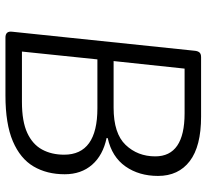

<svg xmlns="http://www.w3.org/2000/svg" viewBox="-46 -694 740 687"><g transform="rotate(90 323.5 -350.0)"><path d="M114 0Q90 0 93 -24L161 -676Q162 -688 167 -694Q172 -700 184 -700H397Q503 -700 556 -659.5Q609 -619 609 -546Q609 -478 575 -429.5Q541 -381 474 -366L473 -362Q535 -349 569 -310Q603 -271 603 -212Q603 -148 575 -100.5Q547 -53 485 -26.5Q423 0 321 0ZM198 -387H365Q457 -387 498 -430Q539 -473 539 -536Q539 -641 385 -641H225ZM164 -59H344Q414 -59 455 -78Q496 -97 514.5 -131Q533 -165 533 -210Q533 -329 367 -329H192Z"/></g></svg>

Font: Asap Semi Expanded Semi Expanded Light
Style: Italic
Weight: 300
Width: 6
Italic angle: -6°
Designer: Pablo Cosgaya
Foundry: Omnibus-Type
Version: Version 3.001; ttfautohint (v1.8.4.7-5d5b)